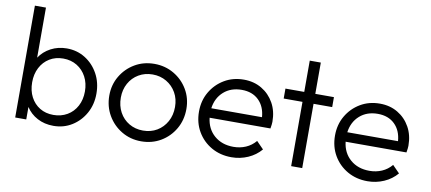

<svg xmlns="http://www.w3.org/2000/svg" viewBox="-66 -947 2684 1197"><g transform="rotate(10 1276.0 -349.0)"><path d="M71 0V-708H141V-391Q168 -432 213.5 -456Q259 -480 314 -480Q379 -480 431 -447.5Q483 -415 513.5 -359.5Q544 -304 544 -234Q544 -165 513.5 -110Q483 -55 431 -22.5Q379 10 314 10Q257 10 212 -14Q167 -38 141 -79V0ZM302 -57Q351 -57 389.5 -79.5Q428 -102 449.5 -142.5Q471 -183 471 -235Q471 -287 449.5 -327.5Q428 -368 390 -391Q352 -414 303 -414Q254 -414 216.5 -391Q179 -368 158 -327.5Q137 -287 137 -235Q137 -182 158 -142Q179 -102 216 -79.5Q253 -57 302 -57Z M869 10Q801 10 745.5 -23Q690 -56 657.5 -112Q625 -168 625 -237Q625 -305 657.5 -360Q690 -415 745 -447.5Q800 -480 869 -480Q937 -480 992.5 -447.5Q1048 -415 1080.5 -360Q1113 -305 1113 -237Q1113 -167 1080.5 -111Q1048 -55 993 -22.5Q938 10 869 10ZM869 -58Q919 -58 957.5 -81Q996 -104 1018.5 -144.5Q1041 -185 1041 -237Q1041 -288 1018.5 -327.5Q996 -367 957 -390Q918 -413 869 -413Q820 -413 781 -390Q742 -367 720 -327Q698 -287 698 -237Q698 -185 720 -144.5Q742 -104 781 -81Q820 -58 869 -58Z M1441 10Q1370 10 1314 -22Q1258 -54 1225.5 -109.5Q1193 -165 1193 -236Q1193 -305 1225 -360Q1257 -415 1311.5 -447.5Q1366 -480 1435 -480Q1499 -480 1548.5 -450.5Q1598 -421 1626.5 -370Q1655 -319 1655 -252Q1655 -237 1650 -209H1265Q1273 -139 1321 -97.5Q1369 -56 1442 -56Q1484 -56 1520 -71.5Q1556 -87 1582 -118L1627 -72Q1594 -33 1545 -11.5Q1496 10 1441 10ZM1433 -415Q1364 -415 1319 -375Q1274 -335 1265 -269H1586Q1581 -336 1540.5 -375.5Q1500 -415 1433 -415Z M1818 0V-407H1699V-470H1818V-668H1888V-470H2006V-407H1888V0Z M2302 10Q2231 10 2175 -22Q2119 -54 2086.5 -109.5Q2054 -165 2054 -236Q2054 -305 2086 -360Q2118 -415 2172.5 -447.5Q2227 -480 2296 -480Q2360 -480 2409.5 -450.5Q2459 -421 2487.5 -370Q2516 -319 2516 -252Q2516 -237 2511 -209H2126Q2134 -139 2182 -97.5Q2230 -56 2303 -56Q2345 -56 2381 -71.5Q2417 -87 2443 -118L2488 -72Q2455 -33 2406 -11.5Q2357 10 2302 10ZM2294 -415Q2225 -415 2180 -375Q2135 -335 2126 -269H2447Q2442 -336 2401.5 -375.5Q2361 -415 2294 -415Z"/></g></svg>

Font: Outfit Light
Style: Regular
Weight: 300
Designer: Rodrigo Fuenzalida
Foundry: fragTYPE
Version: Version 1.100; ttfautohint (v1.8.4.7-5d5b)